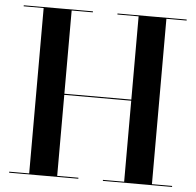

<svg xmlns="http://www.w3.org/2000/svg" viewBox="-53 -804 874 857"><g transform="rotate(5 384.0 -375.0)"><path d="M19 -4.5V0H329V-4.5H234V-367.5H534V-4.5H439V0H749V-4.5H658.5V-745.5H749V-750H439V-745.5H534V-372.5H234V-745.5H329V-750H19V-745.5H108.5V-4.5Z"/></g></svg>

Font: Bodoni* 36pt Medium
Style: Regular
Weight: 500
Version: Version 2.3